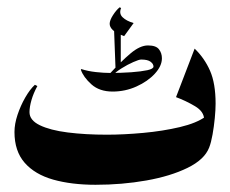

<svg xmlns="http://www.w3.org/2000/svg" viewBox="-20 -497 628 524"><path d="M82 -262.2Q71.3 -242.7 65.9 -223.9Q60.5 -205.1 60.5 -190.9Q60.5 -168.9 88.6 -155.3Q116.7 -141.6 164.8 -135.5Q212.9 -129.4 272 -129.4Q317.4 -129.4 370.8 -134.3Q424.3 -139.2 470.7 -150.1Q517.1 -161.1 541.5 -179.2L537.1 -170.9Q537.1 -192.4 512 -207.3Q486.8 -222.2 460.4 -231.9L511.2 -364.3Q538.1 -338.4 553.2 -304Q568.4 -269.5 568.4 -213.9Q568.4 -197.3 566.2 -174.6Q564 -151.9 560.1 -129.9Q556.2 -107.9 550.8 -94.2Q538.1 -61.5 491.7 -38.8Q445.3 -16.1 379.2 -4.4Q313 7.3 240.7 7.3Q175.3 7.3 125.2 -6.8Q75.2 -21 47.4 -52.7Q19.5 -84.5 19.5 -136.7Q19.5 -158.7 27.8 -183.6Q36.1 -208.5 48.8 -230.7Q61.5 -252.9 75.2 -265.6ZM287.1 -247.1 280.3 -297.9Q311 -297.9 338.1 -299.8Q365.2 -301.8 382.1 -305.4Q398.9 -309.1 398.9 -315.4Q398.9 -322.3 391.1 -328.4Q383.3 -334.5 365.2 -334.5Q359.4 -334.5 343.8 -327.6Q328.1 -320.8 311.8 -310.5Q295.4 -300.3 286.6 -290.5L275.4 -291.5Q311 -330.1 336.7 -351.6Q362.3 -373 383.8 -373Q405.8 -373 413.8 -362.5Q421.9 -352.1 421.9 -337.9Q421.9 -316.9 402.6 -295.9Q383.3 -274.9 352.5 -261Q321.8 -247.1 287.1 -247.1ZM287.6 -247.1Q251.5 -247.1 229.5 -266.8Q207.5 -286.6 200.7 -306.6L201.7 -308.6Q219.7 -302.7 241.7 -300.3Q263.7 -297.9 280.8 -297.9ZM295.4 -306.6 291 -423.8 309.6 -413.6V-318.8ZM318.8 -398.4Q296.4 -406.7 287.8 -415Q279.3 -423.3 279.3 -432.1Q279.3 -441.4 288.3 -455.6Q297.4 -469.7 306.6 -477.1L310.5 -475.1Q304.2 -460 314.5 -450Q324.7 -439.9 344.7 -434.1Z"/></svg>

Font: Lateef ExtraBold
Style: Regular
Weight: 800
Designer: SIL International
Foundry: SIL International
Version: Version 4.200